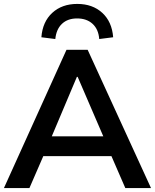

<svg xmlns="http://www.w3.org/2000/svg" viewBox="-20 -959 790 979"><path d="M0 0 319 -705H427L750 0H619L533 -198L585 -163H162L216 -198L130 0ZM372 -567 231 -233 205 -264H541L520 -233L376 -567ZM262 -760 191 -769Q197 -848 246.5 -893.5Q296 -939 374 -939Q452 -939 501.5 -893.5Q551 -848 557 -769L486 -760Q482 -810 452 -837.5Q422 -865 373 -865Q325 -865 296 -837.5Q267 -810 262 -760Z"/></svg>

Font: Mulish ExtraLight
Style: Bold
Weight: 700
Version: Version 3.603